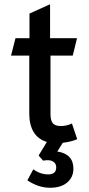

<svg xmlns="http://www.w3.org/2000/svg" viewBox="-20 -665 419 905"><path d="M326 130Q326 170 297 195Q268 220 216 220Q161 220 109 185L137 133Q170 157 207 157Q245 157 245 124Q245 108 234 99Q223 90 203 90Q197 90 183 92L162 68L201 4Q160 -8 139 -42Q118 -76 118 -129V-403H32L53 -485H119V-601L216 -645V-485H343L323 -403H218V-128Q218 -97 229 -84Q240 -71 267 -71Q295 -71 319 -83L344 -9Q317 3 276 8L250 49Q326 61 326 130Z"/></svg>

Font: Niramit Medium
Style: Regular
Weight: 500
Designer: Katatrad Aksorn Co.,Ltd.
Foundry: Cadson Demak Co.,Ltd.
Version: Version 1.000; ttfautohint (v1.6)